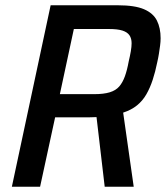

<svg xmlns="http://www.w3.org/2000/svg" viewBox="-20 -708 629 728"><path d="M25 0 172 -688H427Q491 -688 526 -673Q561 -658 575 -630Q589 -602 589 -563Q589 -550 587 -535Q585 -520 582.5 -504Q580 -488 576 -471Q569 -436 559 -405.5Q549 -375 535 -350.5Q521 -326 499.5 -308.5Q478 -291 447 -281L487 0H377L346 -264Q339 -264 330.5 -263.5Q322 -263 313 -263H189L132 0ZM207 -351H337Q373 -351 396 -358Q419 -365 432 -380Q445 -395 453.5 -418.5Q462 -442 468 -475Q473 -496 476 -513.5Q479 -531 479 -544Q479 -562 471 -574Q463 -586 444.5 -592Q426 -598 393 -598H260Z"/></svg>

Font: Saira SemiCondensed Medium
Style: Italic
Weight: 500
Width: 4
Italic angle: -12°
Designer: Hector Gatti with collaboration of the Omnibus-Type team
Foundry: Omnibus-Type
Version: Version 1.101